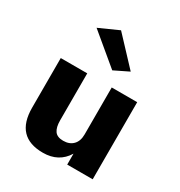

<svg xmlns="http://www.w3.org/2000/svg" viewBox="-176 -861 928 992"><g transform="rotate(30 287.5 -365.0)"><path d="M218 -180Q218 -138 233 -117Q248 -96 284 -96Q321 -96 342.5 -118Q364 -140 364 -180V-460H516V0H364V-65Q318 10 224 10Q60 10 60 -164V-460H218ZM142 -688 258 -740 408 -580 322 -538Z"/></g></svg>

Font: renner_700bold
Style: Bold
Weight: 700
Version: Version 003.000 ; ttfautohint (v0.97) -l 8 -r 50 -G 200 -x 1